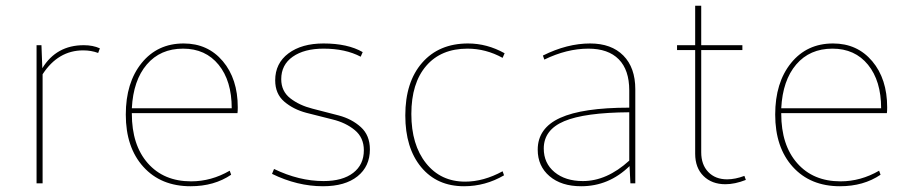

<svg xmlns="http://www.w3.org/2000/svg" viewBox="-20 -637 3165 667"><path d="M107 0V-480H124L127 -400Q176 -480 271 -480Q303 -480 327 -469L321 -453Q297 -462 269 -462Q182 -462 128 -379V-378V0Z M642 10Q539 10 478 -57.5Q417 -125 417 -239Q417 -350 472 -418Q527 -486 618 -486Q702 -486 754 -424.5Q806 -363 806 -264Q806 -251 805 -244H438V-242Q438 -133 493.5 -70Q549 -7 644 -7Q714 -7 778 -44L783 -30Q724 10 642 10ZM616 -468Q537 -468 490 -413Q443 -358 438 -261H785Q785 -356 739.5 -412Q694 -468 616 -468Z M1102 10Q1013 10 925 -33L932 -50Q1019 -8 1104 -8Q1170 -8 1207 -36.5Q1244 -65 1244 -115Q1244 -159 1212.5 -185Q1181 -211 1135.5 -222Q1090 -233 1044.5 -245Q999 -257 967.5 -284Q936 -311 936 -358Q936 -417 982 -451.5Q1028 -486 1104 -486Q1188 -486 1240 -456L1233 -440Q1180 -468 1104 -468Q1037 -468 997 -440Q957 -412 957 -362Q957 -320 988.5 -295.5Q1020 -271 1065.5 -259.5Q1111 -248 1156.5 -236Q1202 -224 1233.5 -195.5Q1265 -167 1265 -118Q1265 -59 1222 -24.5Q1179 10 1102 10Z M1592 10Q1498 10 1443 -56.5Q1388 -123 1388 -236Q1388 -352 1446.5 -419Q1505 -486 1606 -486Q1672 -486 1733 -452L1726 -436Q1668 -468 1604 -468Q1512 -468 1460.5 -408Q1409 -348 1409 -241Q1409 -134 1460 -70Q1511 -6 1596 -6Q1660 -6 1726 -42L1731 -28Q1666 10 1592 10Z M1999 10Q1930 10 1889 -25Q1848 -60 1848 -117Q1848 -192 1926 -227.5Q2004 -263 2166 -263V-323Q2166 -394 2129.5 -431Q2093 -468 2024 -468Q1949 -468 1871 -430L1866 -444Q1950 -486 2030 -486Q2104 -486 2145.5 -444Q2187 -402 2187 -327V0H2170L2167 -60Q2095 10 1999 10ZM1869 -121Q1869 -70 1906.5 -39Q1944 -8 2005 -8Q2088 -8 2166 -79V-247Q2011 -246 1940 -216Q1869 -186 1869 -121Z M2500 3Q2453 3 2424 -25.5Q2395 -54 2395 -103V-463H2332V-480H2395V-617H2416V-480H2559V-463H2416V-108Q2416 -65 2440.5 -39.5Q2465 -14 2506 -14Q2534 -14 2566 -26L2571 -12Q2533 3 2500 3Z M2898 10Q2795 10 2734 -57.5Q2673 -125 2673 -239Q2673 -350 2728 -418Q2783 -486 2874 -486Q2958 -486 3010 -424.5Q3062 -363 3062 -264Q3062 -251 3061 -244H2694V-242Q2694 -133 2749.5 -70Q2805 -7 2900 -7Q2970 -7 3034 -44L3039 -30Q2980 10 2898 10ZM2872 -468Q2793 -468 2746 -413Q2699 -358 2694 -261H3041Q3041 -356 2995.5 -412Q2950 -468 2872 -468Z"/></svg>

Font: Cantarell Thin
Style: Regular
Weight: 100
Designer: Dave Crossland, Nikolaus Waxweiler, Florian Fecher, Jacques Le Bailly, Eben Sorkin, Alexei Vanyashin, Alexios Zavras, Em
Version: Version 0.303